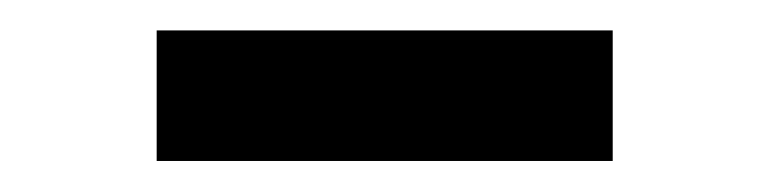

<svg xmlns="http://www.w3.org/2000/svg" viewBox="-20 -742 501 125"><path d="M378.9 -722.2V-637.2H82V-722.2Z"/></svg>

Font: Nacelle Bold
Style: Regular
Weight: 700
Designer: Sora Sagano
Foundry: Sora Sagano
Version: Version 1.000;FEAKit 1.0